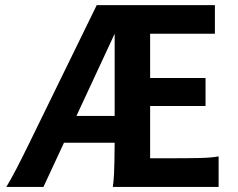

<svg xmlns="http://www.w3.org/2000/svg" viewBox="-20 -733 934 753"><path d="M279.8 -278.3H429.7V-600.6ZM568.8 -317.4V-112.3H645.5Q715.8 -112.3 762.2 -113.3Q808.6 -114.3 837.4 -119.6V0H422.4Q423.8 -8.3 425 -20Q426.3 -31.7 427.2 -51.3Q428.2 -70.8 428.7 -100.3Q429.2 -129.9 429.7 -173.3H231L150.4 0H4.9Q13.7 -14.6 22.7 -30.8Q31.7 -46.9 42.2 -66.9Q52.7 -86.9 65.7 -112.8Q78.6 -138.7 95.7 -173.3L359.4 -712.9H822.8V-600.6H568.8V-427.2H786.1V-317.4Z"/></svg>

Font: Andika New Basic
Style: Bold
Weight: 700
Designer: Victor Gaultney, Annie Olsen, Pablo Ugerman
Foundry: SIL International
Version: Version 5.500; ttfautohint (v1.8.3)